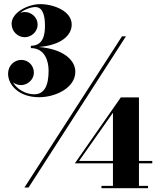

<svg xmlns="http://www.w3.org/2000/svg" viewBox="-20 -830 800 952"><path d="M353.5 -474C353.5 -534 291 -587.5 172 -597C283.5 -606 335.5 -654.5 335.5 -708.5C335.5 -775 246.5 -809.5 179.5 -809.5C118.5 -809.5 37.5 -768 37.5 -712.5C37.5 -673 69 -645.5 102.5 -645.5C132.5 -645.5 166.5 -669.5 166.5 -708.5C166.5 -744.5 135 -770.5 102.5 -770.5C95 -770.5 87.5 -769 80 -766C104 -785 136 -795 155.5 -795C194 -795 203 -748 203 -703.5C203 -665 198 -603 133 -603V-591.5C204 -591.5 221 -524.5 221 -480C221 -405.5 200 -362.5 149.5 -362.5C106.5 -362.5 64.5 -387.5 44.5 -421.5C56 -413 70 -408 84 -408C117 -408 148 -435.5 148 -469.5C148 -506 119.5 -533 86 -533C50 -533 20 -504 20 -464.5C20 -409 73.5 -348 173.5 -348C258 -348 353.5 -396 353.5 -474ZM585 -650 101 100H121.5L604.5 -650ZM714 91.5H669V-20H735V-32H669V-347H579L351 -20H540V91.5H483V103H714ZM372 -32 540 -271V-32Z"/></svg>

Font: Bodoni* 11pt Fatface
Style: Regular
Weight: 900
Version: Version 2.3